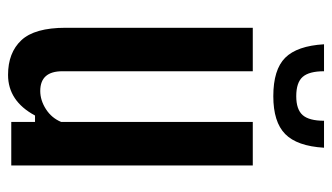

<svg xmlns="http://www.w3.org/2000/svg" viewBox="-194 -623 825 477"><g transform="rotate(90 218.5 -384.5)"><path d="M166 8Q111 8 80 -25Q49 -58 49 -135V-600H157V-127Q157 -72 206 -72Q229 -72 251 -86Q273 -100 283 -124V-600H391V0H283V-59H267Q231 8 166 8ZM90 -777H157Q157 -740 171 -724Q185 -708 219 -708Q252 -708 266 -724Q280 -740 280 -777H347Q343 -710 313 -680.5Q283 -651 219 -651Q153 -651 123.5 -680.5Q94 -710 90 -777Z"/></g></svg>

Font: Big Shoulders Display
Style: Bold
Weight: 700
Designer: Patric King
Foundry: XO Type Co
Version: Version 1.000; ttfautohint (v1.8.2)